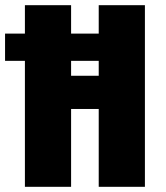

<svg xmlns="http://www.w3.org/2000/svg" viewBox="-48 -720 638 740"><path d="M-28.5 -590.5H48V-700H226V-590.5H332.5V-700H510.5V0H332.5V-300H226V0H48V-485.5H-28.5ZM226 -428H332.5V-485.5H226Z"/></svg>

Font: League Mono Narrow ExtraBold
Style: Regular
Weight: 800
Width: 3
Designer: Tyler Finck
Foundry: The League of Moveable Type / Tyler Finck
Version: Version 2.210